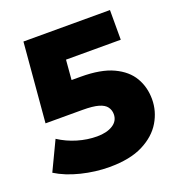

<svg xmlns="http://www.w3.org/2000/svg" viewBox="-129 -808 866 930"><g transform="rotate(-20 303.5 -343.0)"><path d="M279 14Q207 14 134 -4Q61 -22 8 -55L79 -204Q122 -176 172.5 -161Q223 -146 273 -146Q323 -146 354 -165.5Q385 -185 385 -220Q385 -241 373 -257.5Q361 -274 332 -282.5Q303 -291 249 -291H59L94 -700H540V-547H164L265 -634L242 -358L141 -445H296Q400 -445 463 -415.5Q526 -386 555 -336.5Q584 -287 584 -225Q584 -163 551.5 -108.5Q519 -54 452 -20Q385 14 279 14Z"/></g></svg>

Font: Montserrat Thin ExtraBold
Style: Regular
Weight: 800
Version: Version 9.000